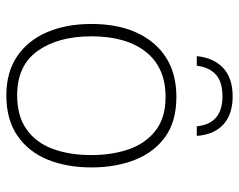

<svg xmlns="http://www.w3.org/2000/svg" viewBox="-96 -666 772 621"><g transform="rotate(90 290.5 -356.0)"><path d="M522 -265Q522 -185 496.5 -123Q471 -61 419 -25.5Q367 10 289 10Q214 10 162.5 -25Q111 -60 84.5 -122Q58 -184 58 -265Q58 -392 120.5 -466Q183 -540 294 -540Q373 -540 423 -504Q473 -468 497.5 -406Q522 -344 522 -265ZM98 -265Q98 -158 145 -91.5Q192 -25 289 -25Q356 -25 399 -55.5Q442 -86 462 -140Q482 -194 482 -265Q482 -333 463 -387Q444 -441 402.5 -473Q361 -505 294 -505Q199 -505 148.5 -441.5Q98 -378 98 -265ZM292 -722Q350 -722 383 -692Q416 -662 420 -606H389Q381 -689 292 -689Q245 -689 221.5 -667.5Q198 -646 193 -606H162Q168 -662 201 -692Q234 -722 292 -722Z"/></g></svg>

Font: Noto Sans ExtraLight
Style: Regular
Weight: 200
Designer: Monotype Design Team
Foundry: Monotype Imaging Inc.
Version: Version 2.007